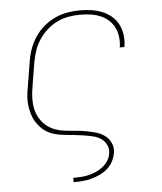

<svg xmlns="http://www.w3.org/2000/svg" viewBox="-53 -584 706 836"><g transform="rotate(-5 300.0 -166.5)"><path d="M235 205V186H236Q252 186 268.5 185Q285 184 302 180Q319 176 335 169Q351 162 365 151Q379 140 388.5 125Q398 110 400 93Q404 74 395 56Q386 38 370.5 28Q355 18 335.5 13.5Q316 9 297 6Q278 3 258.5 1Q239 -1 219 -3Q199 -5 180 -9Q161 -13 144.5 -21.5Q128 -30 114.5 -43Q101 -56 91 -72Q81 -88 75.5 -106.5Q70 -125 67.5 -144Q65 -163 66.5 -183Q68 -203 72 -223L90 -333Q94 -361 103.5 -388Q113 -415 129 -439.5Q145 -464 167.5 -483.5Q190 -503 216.5 -515.5Q243 -528 271 -533Q299 -538 326 -538Q352 -538 376.5 -534.5Q401 -531 423.5 -522Q446 -513 464 -498Q482 -483 493 -462Q504 -441 507.5 -416Q511 -391 507 -366Q507 -365 507 -364Q507 -363 507 -362H486Q486 -363 486 -364Q486 -365 487 -366Q490 -388 487 -410Q484 -432 474.5 -450.5Q465 -469 449 -483Q433 -497 413 -505Q393 -513 371 -516Q349 -519 326 -519Q301 -519 275.5 -514.5Q250 -510 226 -498.5Q202 -487 181.5 -468.5Q161 -450 146 -427.5Q131 -405 123 -380.5Q115 -356 110 -330L92 -220Q88 -197 87.5 -173.5Q87 -150 91.5 -128.5Q96 -107 107 -88Q118 -69 134 -55Q150 -41 171 -33Q192 -25 214.5 -22Q237 -19 259.5 -17.5Q282 -16 304.5 -12Q327 -8 349 -2Q371 4 388.5 16.5Q406 29 415.5 49.5Q425 70 421 93Q418 112 408.5 130Q399 148 383.5 161.5Q368 175 349.5 183.5Q331 192 312 197Q293 202 274 203.5Q255 205 236 205Z"/></g></svg>

Font: Iosevka Curly ThExObl
Style: Regular
Weight: 100
Width: 7
Italic angle: -9°
Monospace: yes
Designer: Belleve Invis
Foundry: Belleve Invis
Version: Version 11.1.0; ttfautohint (v1.8.3)